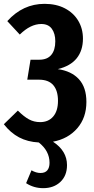

<svg xmlns="http://www.w3.org/2000/svg" viewBox="-23 -728 489 1000"><path d="M253 10Q326 58 326 132Q326 187 291.5 219.5Q257 252 202 252Q153 252 113 226L141 159Q165 173 188 173Q212 173 223.5 159Q235 145 235 120Q235 58 179 14Q121 11 76.5 -12.5Q32 -36 -3 -81L70 -152Q101 -121 127.5 -106.5Q154 -92 186 -92Q229 -92 254 -121Q279 -150 279 -203Q279 -256 254.5 -284.5Q230 -313 180 -313H119L136 -417H182Q223 -417 244 -442Q265 -467 265 -513Q265 -553 247 -578Q229 -603 192 -603Q136 -603 80 -548L15 -618Q96 -708 209 -708Q270 -708 315 -684.5Q360 -661 384.5 -620Q409 -579 409 -527Q409 -465 376.5 -424.5Q344 -384 278 -368Q349 -358 388 -315.5Q427 -273 427 -197Q427 -115 379.5 -60Q332 -5 253 10Z"/></svg>

Font: Fira Sans Extra Condensed SemiBold
Style: Regular
Weight: 600
Width: 1
Designer: Carrois Corporate & Edenspiekermann AG
Foundry: Carrois Corporate GbR & Edenspiekermann AG
Version: Version 4.203